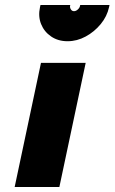

<svg xmlns="http://www.w3.org/2000/svg" viewBox="-20 -753 461 773"><path d="M39 0H219L325 -500H145ZM421 -733H303L302 -729Q301 -722 293.5 -715Q286 -708 278 -708Q270 -708 265.5 -715Q261 -722 262 -729L263 -733H143L141 -724Q133 -687 145.5 -656Q158 -625 186 -606Q214 -587 252 -587Q290 -587 325 -606Q360 -625 385.5 -656Q411 -687 419 -724Z"/></svg>

Font: Advent Pro Black
Style: Italic
Weight: 900
Italic angle: -12°
Version: Version 3.000